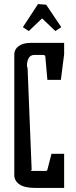

<svg xmlns="http://www.w3.org/2000/svg" viewBox="-20 -920 374 940"><path d="M166 -900 206 -897 280 -787 251 -768 186 -830 121 -768 92 -787ZM294 0H151Q100 0 75 -17.5Q50 -35 50 -62V-654Q50 -678 71 -694Q92 -710 130 -710H294V-654L278 -529H212L202 -642Q202 -651 190 -651H148Q129 -651 120.5 -635.5Q112 -620 112 -601Q112 -590 115 -588L135 -89Q132 -88 132 -86Q132 -83 141 -83H200Q212 -83 212 -89L232 -167H294Z"/></svg>

Font: Bahiana
Style: Regular
Weight: 400
Designer: Pablo Cosgaya & Dani Raskovsky
Foundry: Pablo Cosgaya & Dani Raskovsky
Version: Version 1.005